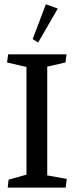

<svg xmlns="http://www.w3.org/2000/svg" viewBox="-20 -855 333 875"><path d="M243.2 -815.9 153.8 -661.1 128.9 -676.8 189 -835.4ZM279.3 0H15.1L19 -36.1L100.6 -59.1V-549.8L12.2 -570.3L17.1 -607.4H283.2L278.3 -570.3L195.3 -551.3V-55.7L284.2 -39.6Z"/></svg>

Font: Neuton
Style: Regular
Weight: 400
Designer: Brian M Zick
Version: Version 1.3